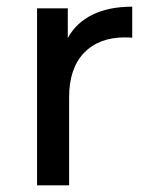

<svg xmlns="http://www.w3.org/2000/svg" viewBox="-20 -555 450 575"><path d="M376 -535V-442Q368 -443 354 -443Q276 -443 231.5 -396.5Q187 -350 187 -264V0H91V-530H183V-441Q208 -487 257 -511Q306 -535 376 -535Z"/></svg>

Font: APTA Sans Medium
Style: Bold
Weight: 500
Version: Version 7.200